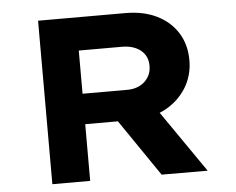

<svg xmlns="http://www.w3.org/2000/svg" viewBox="-50 -760 1005 819"><g transform="rotate(-5 452.0 -350.0)"><path d="M141.7 0V-700H515.3Q592.9 -700 649.9 -671.9Q707 -643.7 738.5 -593.4Q770.1 -543 770.1 -476.3Q770.1 -409.5 736.5 -356.4Q702.8 -303.4 645.1 -273.1Q587.4 -242.8 514.9 -242.8H303.6V0ZM609.5 0 393.5 -316 570.7 -341 806.7 0.4ZM303.6 -373.2H496.4Q525.6 -373.2 548.6 -384.9Q571.6 -396.6 585.1 -417.8Q598.7 -439.1 598.7 -467.1Q598.7 -495.5 585 -515.8Q571.3 -536.1 546.4 -547.1Q521.5 -558.1 490.4 -558.1H303.6Z"/></g></svg>

Font: Lexend Mega
Style: Regular
Weight: 400
Designer: Bonnie Shaver-Troup, Thomas Jockin
Foundry: Lexend
Version: Version 1.007